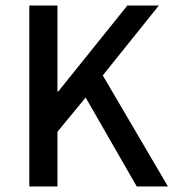

<svg xmlns="http://www.w3.org/2000/svg" viewBox="-20 -675 629 695"><path d="M86 0V-655H188V-344H191L441 -655H555L352 -402L588 0H475L290 -322L188 -198V0Z"/></svg>

Font: Assistant SemiBold
Style: Regular
Weight: 600
Designer: Hebrew By Ben Nathan, Latin by Paul Hunt
Version: Version 3.000